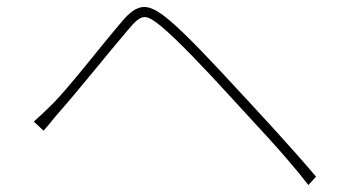

<svg xmlns="http://www.w3.org/2000/svg" viewBox="-20 -599 996 551"><path d="M77 -250 105 -224C118 -238 137 -263 154 -282C202 -336 294 -451 348 -514C368 -538 381 -550 395 -550C407 -550 421 -541 442 -524C489 -485 568 -402 639 -324C706 -250 793 -161 865 -68L887 -92C816 -176 724 -275 660 -344C597 -412 511 -505 460 -546C433 -568 412 -579 394 -579C372 -579 352 -564 328 -535C273 -471 182 -353 134 -304C113 -283 98 -269 77 -250Z"/></svg>

Font: Kinto Sans Thin
Style: Regular
Weight: 100
Designer: Authors: Ryoko NISHIZUKA  (kana & ideographs); Paul D. Hunt (Latin, Greek & Cyrillic); Wenlong ZHANG  (bopomofo); Sandol
Foundry: Adobe Systems Incorporated, ookami Inc.
Version: Version 0.001